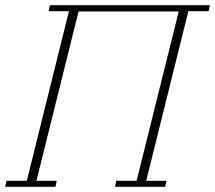

<svg xmlns="http://www.w3.org/2000/svg" viewBox="-27 -718 827 738"><path d="M-2 -23H76L238 -675H160L165 -698H780L775 -675H697L535 -23H613L608 0H415L420 -23H498L660 -674H275L113 -23H191L186 0H-7Z"/></svg>

Font: IBM Plex Serif ExtraLight
Style: Italic
Weight: 200
Italic angle: -14°
Designer: Mike Abbink, Paul van der Laan, Pieter van Rosmalen
Foundry: Bold Monday
Version: Version 2.5